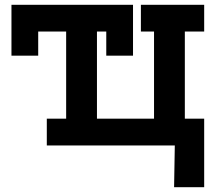

<svg xmlns="http://www.w3.org/2000/svg" viewBox="-20 -609 926 804"><path d="M28 -589H537V-376H425V-477H140V-376H28ZM709 175 712 0H176V-112H257V-477H176V-589L441 -588V-477H386V-112H625V-477H570V-589H835V-477H754V-112H835V175Z"/></svg>

Font: Podkova ExtraBold
Style: Regular
Weight: 800
Designer: Ilya Yudin
Foundry: Cyreal (www.cyreal.org)
Version: Version 2.103